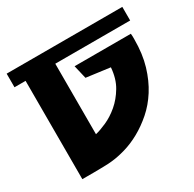

<svg xmlns="http://www.w3.org/2000/svg" viewBox="-126 -688 802 795"><g transform="rotate(-30 274.5 -290.0)"><path d="M193 -155Q215 -160 246.5 -174Q278 -188 307.5 -213Q337 -238 359 -275Q381 -312 385 -364L272 -379L257 -443H526Q527 -436 527 -429.5Q527 -423 527 -416Q527 -346 510.5 -291Q494 -236 467 -193.5Q440 -151 405 -120.5Q370 -90 333 -69.5Q296 -49 259.5 -38.5Q223 -28 193 -25Q188 -24 174 -23.5Q160 -23 141.5 -22.5Q123 -22 103.5 -22Q84 -22 70 -22H51V-492H-2V-557H436L435 -558L436 -557H551V-492H193Z"/></g></svg>

Font: Shorif Bongobondhu ANSI V1
Style: Regular
Weight: 400
Designer: Shorif Uddin Shishir, Shorif art & Design, e-mail : shorifart@gmail.com, facebook : Shorif2001
Foundry: Lipighor Font Foundry
Version: Designed by Shorif Uddin Shishir | Developed by Niladri Shek